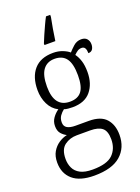

<svg xmlns="http://www.w3.org/2000/svg" viewBox="-183 -844 850 1162"><g transform="rotate(-20 242.0 -263.0)"><path d="M216 240Q123 240 76.5 199.5Q30 159 30 89Q30 48 46.5 20Q63 -8 88.5 -25Q114 -42 142 -48Q123 -57 108 -74.5Q93 -92 93 -123Q93 -152 109 -174.5Q125 -197 147 -212Q108 -232 88 -273Q68 -314 68 -364Q68 -448 110 -496Q152 -544 233 -544Q266 -544 293 -533.5Q320 -523 336 -509Q349 -524 370.5 -543.5Q392 -563 421 -563Q446 -563 458 -548.5Q470 -534 470 -514Q470 -495 461.5 -482Q453 -469 434 -469Q434 -489 427.5 -501Q421 -513 406 -513Q391 -513 380 -506Q369 -499 356 -486Q371 -466 380.5 -436.5Q390 -407 390 -364Q390 -289 351 -241.5Q312 -194 233 -194Q222 -194 204.5 -195.5Q187 -197 179 -201Q163 -189 151 -172Q139 -155 139 -130Q139 -105 157.5 -94Q176 -83 211 -83H296Q373 -83 407.5 -44Q442 -5 442 59Q442 142 386 191Q330 240 216 240ZM230 -231Q281 -231 305 -262.5Q329 -294 329 -365Q329 -439 304.5 -473Q280 -507 229 -507Q181 -507 155 -472.5Q129 -438 129 -364Q129 -231 230 -231ZM218 202Q311 202 348.5 165Q386 128 386 68Q386 15 361 -5.5Q336 -26 284 -26H198Q153 -26 119 -1Q85 24 85 86Q85 118 97.5 144.5Q110 171 139 186.5Q168 202 218 202ZM201 -616Q209 -637 221 -664Q233 -691 245.5 -718.5Q258 -746 269 -766H296V-753Q289 -719 282.5 -680.5Q276 -642 271 -606H201Z"/></g></svg>

Font: Noto Serif Ethiopic SemiCondensed Light
Style: Regular
Weight: 300
Width: 4
Designer: Monotype Design Team
Foundry: Monotype Imaging Inc.
Version: Version 2.102; ttfautohint (v1.8.4.7-5d5b)